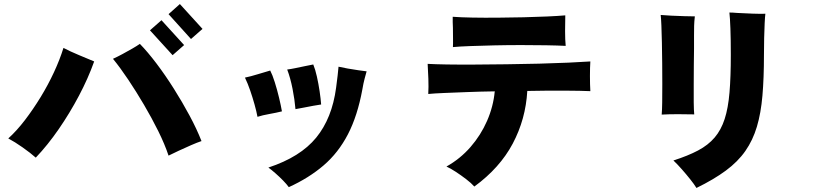

<svg xmlns="http://www.w3.org/2000/svg" viewBox="-20 -866 4040 950"><path d="M814 -96Q795 -153 763 -217.5Q731 -282 692.5 -347.5Q654 -413 614.5 -472Q575 -531 539 -575Q561 -585 586 -598.5Q611 -612 634.5 -625.5Q658 -639 672 -649Q711 -609 754.5 -551.5Q798 -494 840 -427.5Q882 -361 918 -294Q954 -227 977 -168Q956 -161 925 -147.5Q894 -134 864 -120Q834 -106 814 -96ZM157 -86Q130 -110 91.5 -137Q53 -164 21 -181Q63 -219 103.5 -272Q144 -325 181 -385.5Q218 -446 247 -508.5Q276 -571 294 -629Q326 -612 370.5 -593.5Q415 -575 446 -562Q416 -478 370.5 -392Q325 -306 270.5 -227Q216 -148 157 -86ZM834 -593 722 -716 779 -766 891 -643ZM925 -673 814 -796 870 -846 982 -723Z M1409 60Q1399 46 1381 27.5Q1363 9 1343 -8.5Q1323 -26 1308 -37Q1466 -89 1544.5 -185Q1623 -281 1643 -432Q1647 -462 1650.5 -491.5Q1654 -521 1655 -536Q1673 -532 1700 -527Q1727 -522 1753 -518.5Q1779 -515 1794 -513Q1790 -499 1784 -476.5Q1778 -454 1773 -424Q1749 -293 1701.5 -201.5Q1654 -110 1581 -47.5Q1508 15 1409 60ZM1254 -288Q1249 -315 1239.5 -349Q1230 -383 1218 -418Q1206 -453 1192 -482Q1221 -488 1256.5 -499Q1292 -510 1317 -517Q1328 -496 1339.5 -459.5Q1351 -423 1360.5 -383.5Q1370 -344 1375 -315Q1347 -308 1313 -302Q1279 -296 1254 -288ZM1442 -326Q1438 -373 1427.5 -426.5Q1417 -480 1401 -522Q1418 -524 1442 -529Q1466 -534 1490 -539Q1514 -544 1530 -547Q1540 -523 1548 -487Q1556 -451 1561.5 -414Q1567 -377 1569 -349Q1553 -347 1529.5 -342.5Q1506 -338 1482.5 -333.5Q1459 -329 1442 -326Z M2327 57Q2312 40 2286.5 20.5Q2261 1 2235 -16Q2209 -33 2189 -42Q2257 -80 2308 -138.5Q2359 -197 2390 -268Q2421 -339 2428 -414Q2358 -413 2294 -410.5Q2230 -408 2179.5 -406Q2129 -404 2099 -401Q2101 -435 2099.5 -476Q2098 -517 2096 -550Q2131 -548 2191.5 -547Q2252 -546 2328 -546.5Q2404 -547 2486.5 -548Q2569 -549 2647.5 -551Q2726 -553 2792 -556Q2858 -559 2901 -562Q2899 -532 2899 -490Q2899 -448 2901 -415Q2858 -417 2774 -417.5Q2690 -418 2589 -416Q2581 -276 2517 -155.5Q2453 -35 2327 57ZM2221 -633Q2222 -651 2221.5 -676.5Q2221 -702 2221 -728Q2220 -743 2220 -757Q2220 -771 2220 -783Q2260 -780 2317.5 -779Q2375 -778 2440.5 -778.5Q2506 -779 2570 -780.5Q2634 -782 2688.5 -784.5Q2743 -787 2777 -790Q2776 -756 2776 -712Q2776 -668 2779 -639Q2741 -641 2683 -642Q2625 -643 2558 -643Q2491 -643 2425.5 -641.5Q2360 -640 2306 -638Q2252 -636 2221 -633Z M3426 64Q3415 46 3395.5 21.5Q3376 -3 3354 -28Q3332 -53 3312 -72Q3384 -95 3434 -121.5Q3484 -148 3516 -185.5Q3548 -223 3565.5 -277Q3583 -331 3589.5 -408.5Q3596 -486 3596 -594Q3596 -671 3594 -725Q3592 -779 3589 -804Q3597 -804 3607 -803.5Q3617 -803 3627 -802Q3663 -800 3704 -798.5Q3745 -797 3767 -798Q3765 -783 3763.5 -751Q3762 -719 3761 -678Q3760 -637 3760 -594Q3760 -480 3752.5 -393Q3745 -306 3725 -239Q3705 -172 3668 -119Q3631 -66 3571.5 -22Q3512 22 3426 64ZM3254 -299Q3256 -320 3256.5 -360Q3257 -400 3257 -450Q3257 -500 3256.5 -553.5Q3256 -607 3255 -655.5Q3254 -704 3252.5 -740Q3251 -776 3249 -792Q3269 -790 3301.5 -788.5Q3334 -787 3366.5 -786Q3399 -785 3418 -785Q3415 -759 3414.5 -738Q3414 -717 3414 -690Q3414 -685 3414 -680Q3414 -675 3414 -670Q3414 -665 3414 -653Q3414 -641 3414 -624Q3413 -591 3413 -544.5Q3413 -498 3412.5 -449Q3412 -400 3412.5 -360Q3413 -320 3415 -300Q3381 -301 3334.5 -301Q3288 -301 3254 -299Z"/></svg>

Font: Zen Kaku Gothic Antique Black
Style: Regular
Weight: 900
Designer: Yoshimichi Ohira
Foundry: Positype
Version: Version 1.001